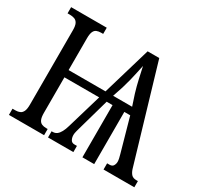

<svg xmlns="http://www.w3.org/2000/svg" viewBox="-148 -908 1156 1102"><g transform="rotate(30 429.5 -357.0)"><path d="M28 0V-41H47Q64 -41 76.5 -46.5Q89 -52 96 -67Q103 -82 103 -111V-605Q103 -634 95.5 -648.5Q88 -663 74.5 -668Q61 -673 43 -673H28V-714H264V-673H251Q234 -673 221.5 -668Q209 -663 202.5 -648Q196 -633 196 -604V-394H459L443 -346H196V-111Q196 -82 202.5 -67Q209 -52 221.5 -46.5Q234 -41 251 -41H261V0ZM287 0V-41H295Q310 -41 321.5 -49.5Q333 -58 342.5 -75.5Q352 -93 359 -118L535 -714H612L798 -85Q805 -64 816 -52.5Q827 -41 849 -41H859V0H655V-41H671Q689 -41 696 -53Q703 -65 703 -79Q703 -87 700.5 -99.5Q698 -112 694 -125L632 -346H593V0H515V-346H476L415 -130Q413 -122 410.5 -113.5Q408 -105 407 -98Q406 -91 406 -86Q406 -68 413.5 -54.5Q421 -41 438 -41H455V0ZM491 -394H617L593 -467Q580 -510 571 -551Q562 -592 554 -628Q549 -605 543.5 -579Q538 -553 531 -524.5Q524 -496 514 -463Z"/></g></svg>

Font: Noto Serif ExtraCondensed
Style: Regular
Weight: 400
Width: 2
Designer: Monotype Design Team
Foundry: Monotype Imaging Inc.
Version: Version 2.013